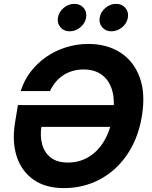

<svg xmlns="http://www.w3.org/2000/svg" viewBox="-20 -965 786 995"><path d="M310.9 9.8Q216.1 9.8 153.9 -33.8Q91.7 -77.3 66.7 -153.9Q41.8 -230.5 57.9 -329.7L72.9 -420.6H618.2L599.2 -307.4H163.1L195.1 -312Q186.6 -260.6 198.3 -217.5Q209.9 -174.3 243.1 -148.4Q276.2 -122.6 331.9 -122.6Q390.4 -122.6 438.2 -150.8Q486.1 -179 518.8 -233.1Q551.4 -287.1 564.2 -364.3Q576.9 -441.2 561.7 -495Q546.4 -548.8 508.3 -576.9Q470.3 -605 413.7 -605Q383.1 -605 356.5 -597.3Q329.8 -589.5 307.6 -574.9Q285.4 -560.3 268.2 -539.6Q251.1 -518.9 239 -492.9H87.4Q103.8 -546.7 137.5 -591.5Q171.3 -636.2 217.9 -668.9Q264.6 -701.6 320.6 -719.4Q376.6 -737.3 437.9 -737.3Q533.8 -737.3 603.2 -692.9Q672.7 -648.6 703.7 -564.8Q734.8 -481.1 715.2 -363Q701 -276.3 664.9 -207.5Q628.8 -138.7 575.2 -90.1Q521.6 -41.5 454.5 -15.9Q387.3 9.8 310.9 9.8ZM557.7 -802.7Q527.5 -802.7 509.7 -823.6Q491.8 -844.5 496.6 -873.9Q501.5 -903.4 526.4 -924.2Q551.3 -945 581.5 -945Q611.8 -945 629.6 -924.2Q647.5 -903.4 642.7 -873.9Q637.9 -844.5 612.9 -823.6Q587.9 -802.7 557.7 -802.7ZM341.3 -802.7Q311.1 -802.7 293.3 -823.6Q275.4 -844.5 280.3 -873.9Q285.1 -903.4 310 -924.2Q334.9 -945 365.1 -945Q395.4 -945 413.3 -924.2Q431.1 -903.4 426.3 -873.9Q421.5 -844.5 396.5 -823.6Q371.5 -802.7 341.3 -802.7Z"/></svg>

Font: Adwaita Sans
Style: Italic
Weight: 400
Italic angle: -9.39999°
Designer: Rasmus Andersson
Foundry: rsms
Version: Version 4.001;git-9221beed3